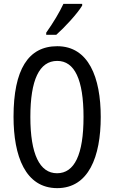

<svg xmlns="http://www.w3.org/2000/svg" viewBox="-20 -1014 590 993"><path d="M405 -985V-994H308C287 -949 257 -899 219 -845V-834H271C312 -870 380 -943 405 -985ZM501 -409C501 -614 438 -775 276 -775C126 -775 50 -654 50 -410C50 -207 111 -41 276 -41C438 -41 501 -203 501 -409ZM137 -409C137 -600 183 -699 276 -699C366 -699 412 -602 412 -409C412 -214 365 -118 275 -118C185 -118 137 -217 137 -409Z"/></svg>

Font: Noto Sans Tamil UI ExtraCondensed
Style: Regular
Weight: 400
Width: 2
Designer: Jelle Bosma - Monotype Design Team
Foundry: Monotype Imaging Inc.
Version: Version 2.004